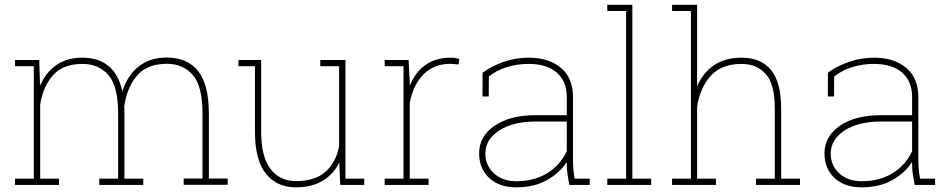

<svg xmlns="http://www.w3.org/2000/svg" viewBox="-20 -782 4009 812"><path d="M43.5 -26.4H123V-502H43.5V-528.3H146L149.4 -419.4Q173.3 -475.6 218.3 -506.8Q263.2 -538.1 327.6 -538.1Q396 -538.1 438.7 -503.2Q481.4 -468.3 497.6 -395.5Q518.6 -462.9 566.2 -500.7Q613.8 -538.6 685.1 -538.6Q772.5 -538.6 817.9 -481.4Q863.3 -424.3 863.3 -301.8V-26.9H942.9V-0.5H756.8V-26.9H836.4V-302.7Q836.4 -417.5 795.4 -464.8Q754.4 -512.2 686 -512.2Q602.1 -512.2 559.1 -461.7Q516.1 -411.1 505.4 -331.1Q505.4 -321.3 505.9 -314.2Q506.3 -307.1 506.3 -300.3V-26.4H585.9V0H399.9V-26.4H479.5V-302.2Q479.5 -417.5 438.5 -464.6Q397.5 -511.7 328.6 -511.7Q246.6 -511.7 204.1 -463.6Q161.6 -415.5 149.9 -338.9V-26.4H229.5V0H43.5Z M1415 -94.7Q1390.1 -44.4 1344 -17.1Q1297.9 10.3 1231.9 10.3Q1150.4 10.3 1104.2 -47.6Q1058.1 -105.5 1058.1 -227.1V-502H988.3V-528.3H1058.1H1084.5V-226.1Q1084.5 -118.7 1124 -67.4Q1163.6 -16.1 1231 -16.1Q1313.5 -16.1 1357.7 -56.6Q1401.9 -97.2 1414.1 -164.1V-502H1334.5V-528.3H1414.1H1440.9V-26.4H1520.5V0H1418.9Z M1708 -528.3 1712.9 -436.5V-418.5Q1734.9 -475.1 1778.3 -506.6Q1821.8 -538.1 1885.3 -538.1Q1896.5 -538.1 1906 -536.4Q1915.5 -534.7 1922.4 -532.7L1919.4 -509.3L1885.3 -512.2Q1814.5 -512.2 1770.3 -466.6Q1726.1 -420.9 1712.9 -346.2V-26.4H1792.5V0H1606.9V-26.4H1686.5V-502H1606.9V-528.3H1686.5Z M2387.7 0Q2381.3 -34.7 2379.2 -52Q2377 -69.3 2377 -89.4V-97.2Q2346.7 -49.8 2292.2 -19.8Q2237.8 10.3 2164.1 10.3Q2090.8 10.3 2048.6 -29.5Q2006.3 -69.3 2006.3 -133.8Q2006.3 -205.1 2071.3 -250Q2136.2 -294.9 2245.6 -294.9H2377V-372.1Q2377 -438 2334.7 -474.9Q2292.5 -511.7 2215.8 -511.7Q2165.5 -511.7 2121.8 -497.6Q2078.1 -483.4 2047.4 -458.5L2046.9 -374H2020.5L2021 -474.6Q2058.6 -502.4 2109.6 -520.3Q2160.6 -538.1 2215.8 -538.1Q2300.8 -538.1 2352.1 -495.1Q2403.3 -452.1 2403.3 -371.1V-106.4Q2403.3 -85.9 2405 -65.9Q2406.7 -45.9 2410.6 -26.4H2474.1V0ZM2164.1 -15.6Q2238.8 -15.6 2293.9 -49.3Q2349.1 -83 2377 -142.6V-268.1H2247.1Q2149.9 -268.1 2091.3 -230.2Q2032.7 -192.4 2032.7 -131.8Q2032.7 -82.5 2068.8 -49.1Q2105 -15.6 2164.1 -15.6Z M2548.3 -735.4V-761.7H2654.3V-26.4H2733.9V0H2548.3V-26.4H2627.9V-735.4Z M2822.3 -735.4V-761.7H2928.2V-417Q2952.6 -474.6 3000 -506.3Q3047.4 -538.1 3115.7 -538.1Q3198.2 -538.1 3241 -485.8Q3283.7 -433.6 3283.7 -321.3V-26.4H3363.3V0H3177.2V-26.4H3256.8V-322.3Q3256.8 -426.3 3218.5 -469Q3180.2 -511.7 3116.2 -511.7Q3030.8 -511.7 2985.4 -460.7Q2939.9 -409.7 2928.2 -330.1V-26.4H3007.8V0H2822.3V-26.4H2901.9V-735.4Z M3848.1 0Q3841.8 -34.7 3839.6 -52Q3837.4 -69.3 3837.4 -89.4V-97.2Q3807.1 -49.8 3752.7 -19.8Q3698.2 10.3 3624.5 10.3Q3551.3 10.3 3509 -29.5Q3466.8 -69.3 3466.8 -133.8Q3466.8 -205.1 3531.7 -250Q3596.7 -294.9 3706.1 -294.9H3837.4V-372.1Q3837.4 -438 3795.2 -474.9Q3752.9 -511.7 3676.3 -511.7Q3626 -511.7 3582.3 -497.6Q3538.6 -483.4 3507.8 -458.5L3507.3 -374H3481L3481.4 -474.6Q3519 -502.4 3570.1 -520.3Q3621.1 -538.1 3676.3 -538.1Q3761.2 -538.1 3812.5 -495.1Q3863.8 -452.1 3863.8 -371.1V-106.4Q3863.8 -85.9 3865.5 -65.9Q3867.2 -45.9 3871.1 -26.4H3934.6V0ZM3624.5 -15.6Q3699.2 -15.6 3754.4 -49.3Q3809.6 -83 3837.4 -142.6V-268.1H3707.5Q3610.4 -268.1 3551.8 -230.2Q3493.2 -192.4 3493.2 -131.8Q3493.2 -82.5 3529.3 -49.1Q3565.4 -15.6 3624.5 -15.6Z"/></svg>

Font: TypoPRO Roboto Slab
Style: Thin
Weight: 250
Designer: Google
Version: Version 1.100263; 2013; ttfautohint (v0.94.20-1c74) -l 8 -r 